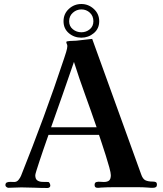

<svg xmlns="http://www.w3.org/2000/svg" viewBox="-20 -932 814 958"><path d="M462 -297Q434 -379 404.5 -460Q375 -541 349 -623Q321 -541 292.5 -460Q264 -379 235 -297ZM446 -826Q446 -852 428.5 -868.5Q411 -885 386 -885Q362 -885 343.5 -868.5Q325 -852 325 -826Q325 -801 343.5 -786Q362 -771 386 -771Q410 -771 428 -786Q446 -801 446 -826ZM763 -10Q763 5 744 5Q738 5 732 5Q726 5 719 4Q694 2 667.5 2Q641 2 615 2Q582 2 549 2Q516 2 482 4Q478 5 474 5Q470 5 466 5Q452 5 452 -9Q452 -21 460.5 -23.5Q469 -26 480 -25Q491 -24 498 -24Q516 -24 524.5 -31.5Q533 -39 533 -58Q533 -69 525.5 -96.5Q518 -124 507.5 -157Q497 -190 487.5 -218.5Q478 -247 474 -259H222Q220 -253 212.5 -232Q205 -211 195.5 -183Q186 -155 177 -128Q168 -101 162 -81.5Q156 -62 156 -58Q156 -39 166 -32Q176 -25 191 -24.5Q206 -24 220 -24Q225 -24 228 -17.5Q231 -11 231 -6Q231 0 226.5 3Q222 6 217 6Q184 6 151.5 4.5Q119 3 87 3Q71 3 55 4Q39 5 22 5Q17 5 12 1Q7 -3 7 -8Q7 -19 15 -22Q23 -25 33.5 -24.5Q44 -24 51 -24Q64 -24 72.5 -34.5Q81 -45 85 -55Q143 -200 197 -346.5Q251 -493 300 -641Q304 -652 310 -672Q316 -692 316 -702Q316 -708 313.5 -712.5Q311 -717 311 -721Q311 -726 317 -726Q328 -728 339 -728Q350 -728 361 -729Q381 -731 401 -733.5Q421 -736 440 -738L684 -63Q692 -39 705.5 -32.5Q719 -26 742 -26Q751 -26 757 -23.5Q763 -21 763 -10ZM475 -826Q475 -789 448 -766.5Q421 -744 386 -744Q350 -744 323.5 -766.5Q297 -789 297 -826Q297 -863 323.5 -887.5Q350 -912 386 -912Q421 -912 448 -887.5Q475 -863 475 -826Z"/></svg>

Font: Kaisei Decol
Style: Bold
Weight: 700
Designer: Font-Kai, 金井和夫
Foundry: KAZUO KANAI
Version: Version 5.003